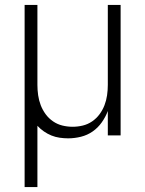

<svg xmlns="http://www.w3.org/2000/svg" viewBox="-20 -550 590 780"><path d="M80 210V-530H132V-205Q132 -184 135 -163Q138 -142 145.5 -122.5Q153 -103 165.5 -86Q178 -69 195.5 -57Q213 -45 233.5 -40Q254 -35 275 -35Q296 -35 316.5 -40Q337 -45 354.5 -57Q372 -69 384.5 -86Q397 -103 404.5 -122.5Q412 -142 415 -163Q418 -184 418 -205V-530H470V0H418V-99Q409 -75 393.5 -53Q378 -31 356.5 -16Q335 -1 309 5.5Q283 12 257 12Q240 12 222.5 9.5Q205 7 189 0.5Q173 -6 158.5 -16Q144 -26 132 -39V210Z"/></svg>

Font: Lode Dark
Style: Regular
Weight: 400
Monospace: yes
Designer: Belleve Invis
Foundry: Belleve Invis
Version: Version 29.2.0; ttfautohint (v1.8.3)